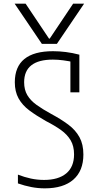

<svg xmlns="http://www.w3.org/2000/svg" viewBox="-20 -1020 540 1050"><path d="M60 -1000H120L248 -809H252L380 -1000H440L291 -780H209ZM225 10Q188 10 151.5 3Q115 -4 78 -17V-65Q114 -51 149 -43.5Q184 -36 221 -36Q299 -36 342 -71.5Q385 -107 385 -176Q385 -221 366.5 -252.5Q348 -284 314 -308.5Q280 -333 231 -358Q178 -388 140 -416.5Q102 -445 81.5 -482Q61 -519 61 -570Q61 -655 113.5 -697.5Q166 -740 270 -740Q304 -740 340 -735.5Q376 -731 414 -721V-515H365V-703L388 -679Q356 -686 326.5 -690Q297 -694 269 -694Q191 -694 151.5 -663Q112 -632 112 -570Q112 -529 129.5 -499.5Q147 -470 180.5 -446Q214 -422 260 -397Q314 -368 353.5 -338.5Q393 -309 414.5 -270Q436 -231 436 -175Q436 -86 381.5 -38Q327 10 225 10Z"/></svg>

Font: M PLUS Code Latin Light
Style: Regular
Weight: 300
Designer: Coji Morishita
Foundry: UNDERFOREST DESIGN
Version: Version 1.002; ttfautohint (v1.8.3)